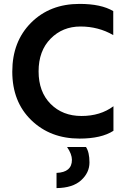

<svg xmlns="http://www.w3.org/2000/svg" viewBox="-20 -703 649 985"><path d="M421 51Q439 78 439 130.5Q439 183 396 222Q353 261 270 262V184Q349 181 349 117Q349 88 324 51ZM388 8Q238 8 140.5 -86.5Q43 -181 43 -335.5Q43 -490 139.5 -586.5Q236 -683 388 -683Q499 -683 561 -646V-523Q485 -567 393 -567Q301 -567 239.5 -504.5Q178 -442 178 -337Q178 -232 239.5 -170Q301 -108 398 -108Q495 -108 562 -158V-32Q500 8 388 8Z"/></svg>

Font: Hind Kochi SemiBold
Style: Regular
Weight: 600
Designer: Dhruvi Tolia
Foundry: Indian Type Foundry
Version: Version 0.702;PS 1.0;hotconv 1.0.81;makeotf.lib2.5.63406